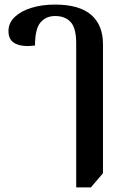

<svg xmlns="http://www.w3.org/2000/svg" viewBox="-20 -579 553 839"><path d="M313 240V-389Q313 -457 288.5 -483Q264 -509 221 -509Q181 -509 157 -481Q133 -453 133 -380Q79 -373 48 -388Q17 -403 17 -443Q17 -479 44.5 -505Q72 -531 118 -545Q164 -559 220 -559Q326 -559 378 -514.5Q430 -470 430 -385V178L377 240Z"/></svg>

Font: Noto Serif Thai SemiBold
Style: Regular
Weight: 600
Designer: Monotype Design Team
Foundry: Monotype Imaging Inc.
Version: Version 2.001; ttfautohint (v1.8.4.7-5d5b)